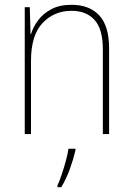

<svg xmlns="http://www.w3.org/2000/svg" viewBox="-20 -558 553 799"><path d="M278 -538Q352 -538 393 -494Q434 -450 434 -357V0H408V-352Q408 -437 373.5 -475Q339 -513 278 -513Q205 -513 157 -462Q109 -411 109 -305V0H83V-528H104L107 -416H109Q118 -446 139 -474Q160 -502 194 -520Q228 -538 278 -538ZM294 68Q285 106 270.5 146Q256 186 235 221H219V214Q227 197 236.5 169Q246 141 254 111.5Q262 82 265 61H294Z"/></svg>

Font: Noto Sans Myanmar SemiCondensed Thin
Style: Regular
Weight: 100
Width: 4
Designer: Monotype Design Team
Foundry: Monotype Imaging Inc.
Version: Version 2.107; ttfautohint (v1.8.4.7-5d5b)